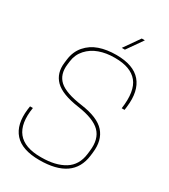

<svg xmlns="http://www.w3.org/2000/svg" viewBox="-227 -1058 1035 1173"><g transform="rotate(30 290.0 -472.0)"><path d="M289.1 -395Q168 -412.1 120.1 -460.2Q72.3 -508.3 82 -585.9L85 -609.9Q92.3 -668.9 127.4 -709.5Q162.6 -750 214.8 -768.1Q267.1 -786.1 334 -786.1Q454.6 -786.1 508.1 -723.6Q561.5 -661.1 546.9 -543.9L543.9 -520H523.9Q542 -649.9 494.1 -708Q446.3 -766.1 336.9 -766.1H331.1Q273.4 -766.1 225.6 -749Q177.7 -731.9 145 -695.8Q112.3 -659.7 106 -609.9L103 -585.9Q93.8 -511.7 138.7 -470.9Q183.6 -430.2 300.8 -414.1Q422.4 -397.5 470.2 -343.3Q518.1 -289.1 506.8 -198.2L503.9 -173.8Q481 5.9 246.1 5.9Q123 5.9 69.6 -54.2Q16.1 -114.3 29.8 -226.1L33.2 -250H53.2Q15.6 -14.2 243.2 -14.2H249Q348.1 -14.2 410.4 -52.5Q472.7 -90.8 482.9 -173.8L485.8 -198.2Q496.6 -285.6 450.7 -332Q404.8 -378.4 289.1 -395ZM417 -950.2H439L361.8 -839.8H339.8Z"/></g></svg>

Font: Cooper Hewitt
Style: Thin Italic
Weight: 702
Designer: Village Type and Design LLC
Foundry: Cooper Hewitt Smithsonian Design Museum
Version: 1.000